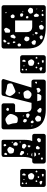

<svg xmlns="http://www.w3.org/2000/svg" viewBox="914 -1525 611 2479"><g transform="rotate(90 1219.5 -285.5)"><path d="M74 0Q63 0 55 -8Q47 -16 47 -27V-544Q47 -555 55 -563Q63 -571 74 -571H326Q416 -571 479 -549Q542 -527 574.5 -474Q607 -421 607 -326V-28Q607 -18 599 -9Q591 0 579 0ZM347 -541Q333 -547 325.5 -544.5Q318 -542 308 -530Q299 -519 300 -511.5Q301 -504 309 -492Q315 -482 321.5 -483.5Q328 -485 339 -488Q349 -490 354.5 -492.5Q360 -495 361 -506Q362 -520 361.5 -528Q361 -536 347 -541ZM176 -543Q170 -545 168 -542.5Q166 -540 162 -536Q159 -531 157.5 -528.5Q156 -526 160 -521Q164 -514 175 -518Q181 -519 184.5 -520.5Q188 -522 188 -529Q188 -536 185.5 -538.5Q183 -541 176 -543ZM127 -531 118 -539 109 -532 113 -523 125 -518ZM466 -531Q455 -533 449.5 -532Q444 -531 439 -521Q434 -512 437.5 -507.5Q441 -503 448 -496Q454 -490 458 -490Q462 -490 469 -494Q478 -498 483.5 -500.5Q489 -503 488 -513Q486 -523 481 -526Q476 -529 466 -531ZM257 -527 250 -522 253 -514 260 -516 265 -522ZM198 -452Q198 -464 196 -470.5Q194 -477 183 -481Q171 -484 168.5 -477.5Q166 -471 159 -461Q155 -454 154.5 -450Q154 -446 159 -439Q167 -429 170.5 -421.5Q174 -414 186 -418Q199 -423 198.5 -430.5Q198 -438 198 -452ZM422 -454Q419 -460 416.5 -463.5Q414 -467 407 -466Q399 -464 397 -460.5Q395 -457 394 -449Q393 -442 394 -438Q395 -434 402 -431Q408 -428 411 -431Q414 -434 419 -439Q426 -446 422 -454ZM98 -459 90 -461 94 -449 102 -451ZM529 -442Q520 -445 514.5 -444Q509 -443 503 -435Q498 -426 498.5 -421Q499 -416 505 -408Q513 -397 517.5 -391Q522 -385 534 -389Q548 -394 553 -400Q558 -406 558 -422Q558 -435 550 -436.5Q542 -438 529 -442ZM430 -412H421L424 -403L431 -402L438 -408ZM154 -384Q150 -400 142 -403.5Q134 -407 118 -407Q102 -407 95 -403Q88 -399 83 -385Q78 -371 82 -364Q86 -357 98 -348Q109 -340 116.5 -339.5Q124 -339 135 -347Q148 -356 153.5 -362.5Q159 -369 154 -384ZM244 -175H395V-321Q395 -396 321 -396H244ZM509 -340Q502 -354 494.5 -357.5Q487 -361 472 -359Q459 -357 457.5 -349.5Q456 -342 453 -329Q451 -319 452 -313Q453 -307 463 -301Q475 -295 482.5 -292.5Q490 -290 500 -299Q511 -310 513 -318Q515 -326 509 -340ZM212 -344Q204 -347 200 -347.5Q196 -348 191 -342Q186 -335 186.5 -331Q187 -327 192 -320Q196 -314 200 -314Q204 -314 211 -316Q217 -317 217 -320.5Q217 -324 217 -330Q217 -336 217 -339Q217 -342 212 -344ZM139 -277 131 -281 125 -277 128 -271 135 -269ZM185 -275Q176 -280 170.5 -280.5Q165 -281 157 -274Q149 -267 150.5 -262Q152 -257 156 -248Q158 -241 162.5 -240Q167 -239 174 -240Q183 -241 188 -241.5Q193 -242 194 -250Q197 -260 195 -265Q193 -270 185 -275ZM580 -233Q578 -243 573.5 -246Q569 -249 560 -251Q552 -252 549.5 -248Q547 -244 544 -237Q540 -230 539.5 -226.5Q539 -223 544 -218Q550 -211 554 -207Q558 -203 567 -208Q577 -212 579 -217.5Q581 -223 580 -233ZM469 -178Q458 -186 452.5 -179.5Q447 -173 436 -165Q429 -160 427 -155.5Q425 -151 428 -143Q432 -131 434 -123.5Q436 -116 448 -116Q461 -116 463.5 -123Q466 -130 470 -142Q474 -155 477 -162.5Q480 -170 469 -178ZM535 -164Q533 -170 532 -174Q531 -178 524 -178Q518 -178 517.5 -174Q517 -170 515 -164Q511 -155 517 -151Q522 -148 525 -146Q528 -144 533 -148Q538 -151 537 -154.5Q536 -158 535 -164ZM201 -167Q189 -171 183 -168.5Q177 -166 170 -156Q163 -147 166 -142Q169 -137 174 -128Q179 -120 183.5 -118Q188 -116 197 -119Q206 -121 210 -124.5Q214 -128 214 -138Q214 -150 213 -156.5Q212 -163 201 -167ZM388 -110Q372 -114 365 -108Q358 -102 350 -88Q341 -73 338.5 -64Q336 -55 347 -42Q358 -30 366.5 -33.5Q375 -37 390 -43Q401 -48 402 -54Q403 -60 402 -72Q401 -87 402 -97Q403 -107 388 -110ZM550 -99Q546 -103 542.5 -104.5Q539 -106 533 -104Q528 -101 528.5 -97.5Q529 -94 530 -88Q531 -82 531 -78Q531 -74 537 -72Q543 -71 544 -75Q545 -79 548 -85Q550 -89 552 -92Q554 -95 550 -99ZM152 -58 144 -64 133 -63 138 -52 147 -48ZM527 -43Q527 -50 526.5 -54.5Q526 -59 519 -61Q512 -63 509.5 -60Q507 -57 502 -51Q497 -44 493 -40Q489 -36 494 -29Q500 -22 505 -23Q510 -24 518 -27Q525 -29 526 -32.5Q527 -36 527 -43Z M720 -240Q709 -240 701 -248Q693 -256 693 -267V-544Q693 -555 701 -563Q709 -571 720 -571H899Q910 -571 918 -563Q926 -555 926 -544V-267Q926 -256 918 -248Q910 -240 899 -240ZM775 -544Q769 -545 765.5 -545.5Q762 -546 759 -541Q755 -535 756 -532Q757 -529 761 -523Q764 -519 767.5 -519.5Q771 -520 776 -522Q782 -524 786.5 -525Q791 -526 791 -533Q791 -540 786.5 -541Q782 -542 775 -544ZM893 -507Q893 -515 888.5 -516.5Q884 -518 876 -520Q867 -523 861.5 -526Q856 -529 850 -521Q845 -512 847.5 -507Q850 -502 856 -494Q861 -488 865.5 -489Q870 -490 877 -493Q884 -496 888.5 -497.5Q893 -499 893 -507ZM800 -486Q794 -489 790 -484Q785 -480 788 -474Q790 -470 791.5 -467.5Q793 -465 798 -466Q808 -468 810 -476Q811 -481 808 -482Q805 -483 800 -486ZM737 -449Q736 -455 736 -458.5Q736 -462 731 -463Q720 -465 715 -455Q712 -450 715 -448Q718 -446 722 -442Q726 -437 732 -440Q738 -443 737 -449ZM857 -460Q852 -463 849.5 -461.5Q847 -460 843 -456Q838 -452 841 -445Q844 -438 851 -439Q860 -440 862 -447Q864 -456 857 -460ZM808 -416Q790 -423 779.5 -422.5Q769 -422 756 -407Q744 -392 746.5 -381.5Q749 -371 759 -355Q768 -342 777 -341.5Q786 -341 802 -345Q816 -349 822.5 -354.5Q829 -360 830 -375Q831 -393 827.5 -401.5Q824 -410 808 -416ZM881 -329 867 -324 873 -312 884 -308 891 -320ZM774 -310Q766 -314 763 -309.5Q760 -305 754 -298Q748 -290 753 -282Q758 -275 760 -270.5Q762 -266 770 -268Q778 -270 777 -275Q776 -280 777 -288Q778 -297 779.5 -302Q781 -307 774 -310ZM836 -290 832 -298 824 -293 825 -284 834 -281ZM889 -281 875 -282 866 -271 876 -259 889 -267Z M1028 0Q1017 0 1007.5 -8Q998 -16 1001 -27L1110 -386H1035Q1024 -386 1016 -394Q1008 -402 1008 -413V-544Q1008 -555 1016 -563Q1024 -571 1035 -571H1403Q1473 -571 1529 -547.5Q1585 -524 1617.5 -470.5Q1650 -417 1650 -327V-27Q1650 -16 1642 -8Q1634 0 1623 0H1341Q1330 0 1322 -8Q1314 -16 1314 -27V-148Q1314 -159 1322 -167Q1330 -175 1341 -175H1427V-317Q1427 -355 1410 -371Q1393 -387 1367 -387H1308L1218 -27Q1218 -16 1210 -8Q1202 0 1191 0ZM1434 -494Q1433 -507 1426.5 -510Q1420 -513 1408 -515Q1396 -518 1389 -517.5Q1382 -517 1376 -507Q1370 -496 1375 -491Q1380 -486 1388 -478Q1396 -469 1400.5 -463.5Q1405 -458 1416 -463Q1428 -468 1431.5 -474.5Q1435 -481 1434 -494ZM1283 -474Q1280 -492 1277 -501.5Q1274 -511 1256 -513Q1234 -515 1221.5 -514Q1209 -513 1199 -492Q1190 -472 1192 -461H1287Q1285 -468 1283 -474ZM1548 -484Q1545 -500 1537 -504Q1529 -508 1513 -510Q1498 -511 1491.5 -507Q1485 -503 1479 -489Q1473 -475 1473 -467Q1473 -459 1484 -449Q1497 -437 1506 -433.5Q1515 -430 1531 -439Q1546 -448 1549 -457Q1552 -466 1548 -484ZM1162 -495Q1152 -503 1145.5 -503.5Q1139 -504 1128 -497Q1118 -489 1115.5 -483Q1113 -477 1116 -464Q1121 -450 1130 -448Q1138 -461 1151 -461H1172L1173 -463Q1178 -475 1175 -481.5Q1172 -488 1162 -495ZM1059 -453Q1057 -457 1054.5 -457Q1052 -457 1047 -457Q1042 -457 1039.5 -456.5Q1037 -456 1035 -451Q1034 -445 1034 -442Q1034 -439 1039 -435Q1044 -432 1046.5 -434Q1049 -436 1054 -439Q1062 -446 1059 -453ZM1570 -393Q1570 -401 1570 -405.5Q1570 -410 1562 -412Q1554 -415 1549 -414Q1544 -413 1539 -405Q1534 -399 1536 -394.5Q1538 -390 1543 -384Q1551 -373 1561 -377Q1568 -379 1569 -382.5Q1570 -386 1570 -393ZM1608 -396 1599 -399 1600 -389 1607 -386 1615 -391ZM1226 -380Q1217 -385 1210 -387L1188 -386Q1177 -383 1162 -367Q1146 -351 1145.5 -339Q1145 -327 1155 -306Q1165 -288 1175.5 -284.5Q1186 -281 1207 -285Q1229 -288 1239.5 -293.5Q1250 -299 1253 -321Q1257 -345 1252.5 -357Q1248 -369 1226 -380ZM1481 -356Q1472 -361 1466.5 -363Q1461 -365 1454 -358Q1445 -349 1444.5 -343Q1444 -337 1449 -326Q1454 -317 1460 -317Q1466 -317 1476 -319Q1487 -321 1492.5 -323Q1498 -325 1500 -335Q1501 -346 1496 -349Q1491 -352 1481 -356ZM1557 -311Q1551 -321 1546 -324.5Q1541 -328 1529 -325Q1519 -323 1518.5 -316.5Q1518 -310 1517 -299Q1517 -292 1520 -289Q1523 -286 1530 -283Q1538 -280 1543 -278Q1548 -276 1554 -283Q1560 -291 1561.5 -296.5Q1563 -302 1557 -311ZM1481 -284 1474 -287 1469 -281 1474 -275H1483ZM1189 -231 1180 -240 1171 -231 1173 -219 1185 -221ZM1574 -144Q1571 -162 1570.5 -175.5Q1570 -189 1565 -197.5Q1560 -206 1542 -208Q1511 -213 1496 -205Q1481 -197 1467 -169Q1452 -138 1451 -119.5Q1450 -101 1474 -77Q1501 -52 1519.5 -50Q1538 -48 1570 -65Q1588 -74 1589 -85Q1590 -96 1584 -110.5Q1578 -125 1574 -144ZM1189 -162Q1170 -183 1154 -178.5Q1138 -174 1112 -162Q1084 -150 1069 -142Q1054 -134 1057 -104Q1059 -85 1068 -78.5Q1077 -72 1091 -71Q1105 -70 1124 -66Q1144 -62 1159 -56Q1174 -50 1185 -51Q1196 -52 1207 -70Q1224 -100 1218 -118Q1212 -136 1189 -162ZM1409 -89Q1405 -95 1401.5 -95.5Q1398 -96 1391 -95Q1383 -93 1378.5 -91.5Q1374 -90 1373 -82Q1372 -73 1375 -69.5Q1378 -66 1386 -63Q1394 -59 1398 -60.5Q1402 -62 1407 -68Q1415 -77 1409 -89Z M1807 0Q1785 0 1785 -22V-286Q1785 -324 1789 -351.5Q1793 -379 1802 -396H1735Q1724 -396 1716 -404Q1708 -412 1708 -423V-544Q1708 -555 1716 -563Q1724 -571 1735 -571H2064Q2075 -571 2083 -563Q2091 -555 2091 -544V-423Q2091 -413 2084 -404.5Q2077 -396 2064 -396H2029Q2006 -353 2006 -272V-22Q2006 -12 1995 -6Q1984 0 1974 0ZM2041 -522Q2039 -528 2037 -531Q2035 -534 2029 -534Q2017 -535 2013 -525Q2011 -519 2013.5 -516.5Q2016 -514 2020 -510Q2027 -504 2035 -509Q2043 -514 2041 -522ZM1790 -507Q1780 -507 1775.5 -505Q1771 -503 1768 -493Q1763 -483 1763 -476.5Q1763 -470 1771 -463Q1780 -456 1786 -458Q1792 -460 1802 -466Q1811 -472 1815 -476.5Q1819 -481 1816 -492Q1813 -503 1807 -504.5Q1801 -506 1790 -507ZM1974 -493 1961 -498 1954 -483 1966 -473 1981 -480ZM1896 -492Q1888 -496 1884.5 -492.5Q1881 -489 1876 -482Q1869 -475 1865 -470.5Q1861 -466 1866 -458Q1872 -448 1877.5 -445Q1883 -442 1895 -445Q1905 -447 1906 -453.5Q1907 -460 1908 -471Q1909 -480 1907 -484.5Q1905 -489 1896 -492ZM1996 -434Q1991 -442 1987 -445Q1983 -448 1973 -445Q1962 -443 1956 -440.5Q1950 -438 1949 -426Q1949 -426 1949 -423H2003Q2002 -424 2001 -426Q2000 -428 1996 -434ZM1963 -389Q1977 -383 1985 -385Q1993 -387 2001 -396H1953Q1956 -392 1963 -389ZM1878 -366Q1874 -371 1871.5 -372.5Q1869 -374 1863 -372Q1857 -370 1857 -366.5Q1857 -363 1857 -358Q1857 -350 1856 -345.5Q1855 -341 1862 -339Q1870 -337 1873.5 -339.5Q1877 -342 1881 -349Q1885 -354 1883.5 -357.5Q1882 -361 1878 -366ZM1976 -337 1968 -345 1960 -336 1965 -328 1973 -329ZM1883 -308Q1874 -315 1868.5 -319.5Q1863 -324 1854 -318Q1842 -310 1838.5 -303Q1835 -296 1839 -283Q1843 -270 1850 -267Q1857 -264 1870 -264Q1883 -264 1888.5 -267Q1894 -270 1898 -282Q1902 -293 1897 -297Q1892 -301 1883 -308ZM1970 -277Q1963 -286 1958.5 -289.5Q1954 -293 1943 -290Q1933 -287 1931 -281Q1929 -275 1929 -264Q1929 -255 1932.5 -252Q1936 -249 1945 -246Q1958 -242 1965 -236.5Q1972 -231 1981 -242Q1989 -253 1983.5 -259.5Q1978 -266 1970 -277ZM1813 -248 1804 -242 1809 -233H1817L1823 -242ZM1851 -207Q1839 -210 1833 -208Q1827 -206 1820 -196Q1813 -187 1814 -181Q1815 -175 1822 -165Q1829 -156 1834.5 -153Q1840 -150 1851 -153Q1861 -157 1860.5 -163Q1860 -169 1860 -180Q1860 -191 1860.5 -197Q1861 -203 1851 -207ZM1922 -162Q1906 -164 1900.5 -158Q1895 -152 1888 -138Q1880 -121 1876 -111.5Q1872 -102 1885 -90Q1900 -75 1911 -74Q1922 -73 1940 -83Q1958 -93 1961.5 -103Q1965 -113 1961 -133Q1958 -151 1949 -155Q1940 -159 1922 -162ZM1816 -147 1810 -140 1812 -132 1820 -131 1825 -140ZM1974 -72Q1967 -74 1964 -70.5Q1961 -67 1957 -61Q1953 -54 1952.5 -50.5Q1952 -47 1956 -41Q1964 -32 1977 -37Q1982 -40 1981.5 -44Q1981 -48 1980 -54Q1979 -61 1980.5 -66Q1982 -71 1974 -72ZM1858 -60Q1845 -61 1841 -50Q1836 -38 1845 -30Q1855 -22 1866 -30Q1871 -33 1869.5 -36.5Q1868 -40 1867 -46Q1865 -52 1864.5 -56Q1864 -60 1858 -60Z M2188 -240Q2177 -240 2169 -248Q2161 -256 2161 -267V-544Q2161 -555 2169 -563Q2177 -571 2188 -571H2367Q2378 -571 2386 -563Q2394 -555 2394 -544V-267Q2394 -256 2386 -248Q2378 -240 2367 -240ZM2243 -544Q2237 -545 2233.5 -545.5Q2230 -546 2227 -541Q2223 -535 2224 -532Q2225 -529 2229 -523Q2232 -519 2235.5 -519.5Q2239 -520 2244 -522Q2250 -524 2254.5 -525Q2259 -526 2259 -533Q2259 -540 2254.5 -541Q2250 -542 2243 -544ZM2361 -507Q2361 -515 2356.5 -516.5Q2352 -518 2344 -520Q2335 -523 2329.5 -526Q2324 -529 2318 -521Q2313 -512 2315.5 -507Q2318 -502 2324 -494Q2329 -488 2333.5 -489Q2338 -490 2345 -493Q2352 -496 2356.5 -497.5Q2361 -499 2361 -507ZM2268 -486Q2262 -489 2258 -484Q2253 -480 2256 -474Q2258 -470 2259.5 -467.5Q2261 -465 2266 -466Q2276 -468 2278 -476Q2279 -481 2276 -482Q2273 -483 2268 -486ZM2205 -449Q2204 -455 2204 -458.5Q2204 -462 2199 -463Q2188 -465 2183 -455Q2180 -450 2183 -448Q2186 -446 2190 -442Q2194 -437 2200 -440Q2206 -443 2205 -449ZM2325 -460Q2320 -463 2317.5 -461.5Q2315 -460 2311 -456Q2306 -452 2309 -445Q2312 -438 2319 -439Q2328 -440 2330 -447Q2332 -456 2325 -460ZM2276 -416Q2258 -423 2247.5 -422.5Q2237 -422 2224 -407Q2212 -392 2214.5 -381.5Q2217 -371 2227 -355Q2236 -342 2245 -341.5Q2254 -341 2270 -345Q2284 -349 2290.5 -354.5Q2297 -360 2298 -375Q2299 -393 2295.5 -401.5Q2292 -410 2276 -416ZM2349 -329 2335 -324 2341 -312 2352 -308 2359 -320ZM2242 -310Q2234 -314 2231 -309.5Q2228 -305 2222 -298Q2216 -290 2221 -282Q2226 -275 2228 -270.5Q2230 -266 2238 -268Q2246 -270 2245 -275Q2244 -280 2245 -288Q2246 -297 2247.5 -302Q2249 -307 2242 -310ZM2304 -290 2300 -298 2292 -293 2293 -284 2302 -281ZM2357 -281 2343 -282 2334 -271 2344 -259 2357 -267Z"/></g></svg>

Font: Rubik Moonrocks
Style: Regular
Weight: 400
Designer: Hubert and Fischer, NaN
Foundry: Hubert and Fischer, NaN
Version: Version 2.200